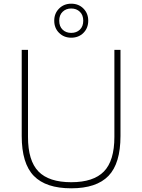

<svg xmlns="http://www.w3.org/2000/svg" viewBox="-20 -1010 770 1039"><path d="M365.5 9Q228.5 9 163 -58.2Q97.5 -125.5 97.5 -274V-740H131.5V-269Q131.5 -140.5 188 -82.2Q244.5 -24 365.5 -24Q486 -24 542.5 -82.2Q599 -140.5 599 -269V-740H632V-274Q632 -125.5 567 -58.2Q502 9 365.5 9ZM365.5 -806Q326 -806 299.8 -832Q273.5 -858 273.5 -898Q273.5 -937.5 299.8 -963.8Q326 -990 365.5 -990Q405.5 -990 431.5 -963.8Q457.5 -937.5 457.5 -898Q457.5 -858 431.5 -832Q405.5 -806 365.5 -806ZM365.5 -832Q394 -832 412.2 -849.5Q430.5 -867 430.5 -898Q430.5 -928.5 412.2 -946.2Q394 -964 365.5 -964Q337 -964 318.8 -946.2Q300.5 -928.5 300.5 -898Q300.5 -867 318.8 -849.5Q337 -832 365.5 -832Z"/></svg>

Font: Encode Sans SemiExpanded SemiExpanded Thin
Style: Regular
Weight: 100
Width: 6
Designer: Multiple Designers
Foundry: Impallari Type
Version: Version 3.000; ttfautohint (v1.8.3) -l 8 -r 50 -G 200 -x 14 